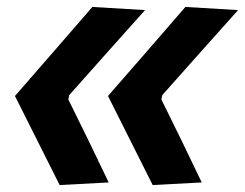

<svg xmlns="http://www.w3.org/2000/svg" viewBox="-20 -530 704 552"><path d="M419 2 290.5 -254Q346.5 -318 402 -382L513 -510L664.5 -501L555.5 -379Q501 -317.5 446.5 -256.5L444 -244Q473 -184.5 502.5 -125Q531.5 -65 560 -5.5ZM151.5 2 23 -254Q79 -318 134.5 -382L245.5 -510L397 -501L288 -379Q233.5 -317.5 179 -256.5L176.5 -244Q205.5 -184.5 235 -125Q264 -65 292.5 -5.5Z"/></svg>

Font: Heraclito
Style: Bold Italic
Weight: 700
Italic angle: -12°
Designer: Kostas Bartsokas (font) & Cristiano Sobral (main changes)
Foundry: Kostas Bartsokas (font) & Cristiano Sobral (main changes)
Version: Version 1.00;July 8, 2020;FontCreator 13.0.0.2655 64-bit